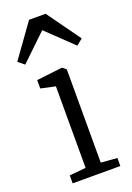

<svg xmlns="http://www.w3.org/2000/svg" viewBox="-183 -910 667 969"><g transform="rotate(-20 151.0 -425.5)"><path d="M119 -51V-489L41 -506V-551L178 -567H180L200 -551V-50L287 -43V0H31V-43ZM106.5 -851H195.5L324 -672L291 -645L151 -779L11 -645L-22 -672Z"/></g></svg>

Font: Merriweather 7pt Light
Style: Regular
Weight: 300
Designer: Eben Sorkin
Foundry: Eben Sorkin
Version: Version 2.200;gftools[0.9.31]